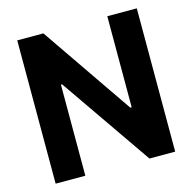

<svg xmlns="http://www.w3.org/2000/svg" viewBox="-104 -811 917 915"><g transform="rotate(-15 354.5 -353.5)"><path d="M649.4 0H522.5L211.9 -449.2H206.1V0H59.6V-707H188.5L497.1 -257.8H503.9V-707H649.4Z"/></g></svg>

Font: Pretendard GOV
Style: Bold
Weight: 700
Designer: Base glyphs from Inter by Rasmus Andersson; Hangeul glyphs from Noto Sans CJK(Source Han Sans) by Jang Soo-young and Kan
Foundry: Kil Hyung-jin
Version: Version 1.309